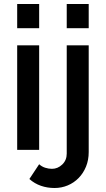

<svg xmlns="http://www.w3.org/2000/svg" viewBox="-20 -750 531 961"><path d="M66 0V-523H176V0ZM66 -609V-730H176V-609ZM253 191Q217 191 185 180Q153 169 127 146L176 72Q189 84 206 89.5Q223 95 240 95Q269 95 291.5 73.5Q314 52 314 19V-523H424V11Q424 51 410.5 84Q397 117 373.5 141Q350 165 319 178Q288 191 253 191ZM314 -609V-730H424V-609Z"/></svg>

Font: Oxford Sans SemiBold
Style: Regular
Weight: 600
Designer: Matt McInerney, Pablo Impallari, Rodrigo Fuenzalida
Foundry: Matt McInerney, Pablo Impallari, Rodrigo Fuenzalida
Version: Version 3.000g; ttfautohint (v1.5) -l 8 -r 28 -G 28 -x 14 -D